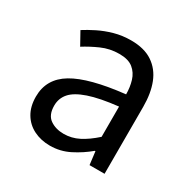

<svg xmlns="http://www.w3.org/2000/svg" viewBox="-132 -687 827 830"><g transform="rotate(30 281.5 -272.0)"><path d="M217 13Q172 13 136 -5Q100 -23 79.5 -57.5Q59 -92 59 -141Q59 -230 138.5 -277.5Q218 -325 392 -344Q392 -379 382.5 -410.5Q373 -442 349 -461.5Q325 -481 280 -481Q233 -481 191.5 -462.5Q150 -444 117 -423L82 -486Q107 -502 140 -518.5Q173 -535 212 -546Q251 -557 295 -557Q361 -557 402.5 -529Q444 -501 463.5 -451.5Q483 -402 483 -334V0H408L400 -65H397Q359 -33 313.5 -10Q268 13 217 13ZM243 -61Q282 -61 317.5 -79Q353 -97 392 -132V-283Q301 -273 247 -254.5Q193 -236 170 -209.5Q147 -183 147 -147Q147 -100 175 -80.5Q203 -61 243 -61Z"/></g></svg>

Font: Noto Sans SC Thin
Style: Regular
Weight: 400
Version: Version 2.004-H2;hotconv 1.0.118;makeotfexe 2.5.65603